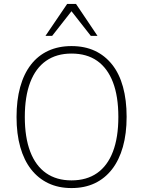

<svg xmlns="http://www.w3.org/2000/svg" viewBox="-20 -947 727 975"><path d="M343 8Q277 8 225.5 -16.5Q174 -41 138 -87Q102 -133 83 -200Q64 -267 64 -353Q64 -438 82.5 -505Q101 -572 137 -618.5Q173 -665 225 -689Q277 -713 343 -713Q410 -713 461.5 -689Q513 -665 549.5 -619Q586 -573 604.5 -506Q623 -439 623 -354Q623 -268 604 -201Q585 -134 549 -87.5Q513 -41 461.5 -16.5Q410 8 343 8ZM343 -31Q420 -31 473 -68Q526 -105 553.5 -177Q581 -249 581 -353Q581 -458 553.5 -529.5Q526 -601 473.5 -638Q421 -675 343 -675Q267 -675 214 -638Q161 -601 133.5 -529Q106 -457 106 -353Q106 -249 133.5 -177Q161 -105 214 -68Q267 -31 343 -31ZM211 -765 321 -927H366L475 -765H441L343 -890L245 -765Z"/></svg>

Font: Nunito Sans 12pt ExtraLight SemiCondensed
Style: Regular
Weight: 200
Width: 4
Version: Version 3.101;gftools[0.9.27]